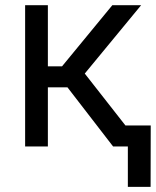

<svg xmlns="http://www.w3.org/2000/svg" viewBox="-20 -566 602 742"><path d="M77.1 0V-545.9H165V-309.6H219.7L414.1 -545.9H525.4L307.6 -281.7L528.3 0H417L240.7 -228.5H165V0ZM474.1 156.2V0H437.5V-81.1H562.5L562 156.2Z"/></svg>

Font: Inter
Style: Regular
Weight: 400
Designer: Rasmus Andersson
Foundry: rsms
Version: Version 4.001;git-9221beed3